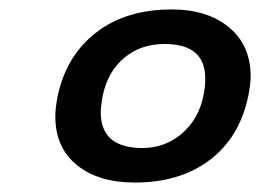

<svg xmlns="http://www.w3.org/2000/svg" viewBox="-20 -734 550 406"><path d="M97 -488Q97 -506 102 -531Q120 -616 183 -665Q246 -714 343 -714Q419 -714 464.5 -676Q510 -638 510 -573Q510 -556 505 -531Q487 -444 424 -396Q361 -348 265 -348Q188 -348 142.5 -385Q97 -422 97 -488ZM410 -531Q414 -548 414 -568Q414 -641 328 -641Q278 -641 243 -612Q208 -583 197 -531Q193 -507 193 -497Q193 -421 281 -421Q329 -421 364.5 -451.5Q400 -482 410 -531Z"/></svg>

Font: Prompt Medium
Style: Italic
Weight: 500
Italic angle: -12°
Designer: Katatrad Team
Foundry: CadsonDemak
Version: Version 1.001